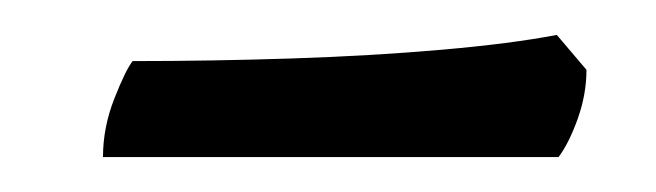

<svg xmlns="http://www.w3.org/2000/svg" viewBox="-20 -360 376 110"><path d="M39 -270Q39 -287 45.5 -303.5Q52 -320 56 -325Q101 -325 147 -326.5Q193 -328 233 -331.5Q273 -335 299 -340L316 -320Q316 -306 311 -292Q306 -278 300 -270Z"/></svg>

Font: Texturina Medium 12pt Medium
Style: Italic
Weight: 500
Italic angle: -11°
Version: Version 1.002